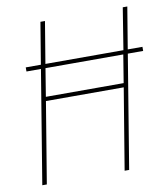

<svg xmlns="http://www.w3.org/2000/svg" viewBox="-82 -805 767 875"><g transform="rotate(-10 301.0 -367.5)"><path d="M43 0 129 -523H62V-542H132L164 -735H185L153 -542H514L545 -735H566L534 -542H602V-523H531L445 0H424L486 -375H126L64 0ZM129 -394H489L510 -523H150Z"/></g></svg>

Font: Iosevka Curly ThExObl
Style: Regular
Weight: 100
Width: 7
Italic angle: -9°
Monospace: yes
Designer: Belleve Invis
Foundry: Belleve Invis
Version: Version 11.1.0; ttfautohint (v1.8.3)